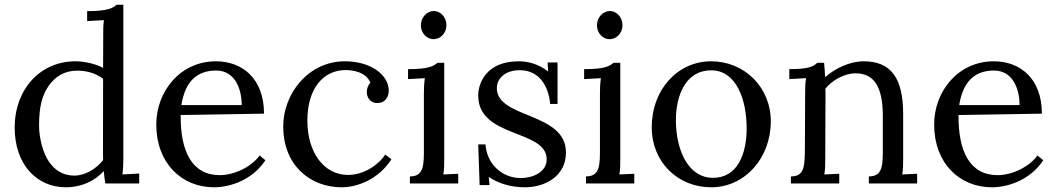

<svg xmlns="http://www.w3.org/2000/svg" viewBox="-20 -775 4466 811"><path d="M501 -754.9H472.2C457 -741.2 436 -728 348.1 -728V-686L418.9 -689.9C415.5 -663.1 416 -646 416 -625L415.5 -488.3C390.1 -502.4 342.8 -516.1 298.8 -516.1C150.4 -516.1 42 -398.9 42 -235.8C42 -81.1 134.8 16.1 257.8 16.1C324.7 16.1 379.9 -10.7 418.5 -52.2C419.9 -36.1 421.4 -19.5 424.8 0H567.9V-42L497.1 -38.1C500.5 -65.4 501 -85 501 -106ZM293.9 -33.2C247.1 -33.2 210.9 -55.7 186 -93.3C173.3 -111.8 163.6 -135.3 156.2 -163.1C148.9 -190.9 145 -218.3 145 -245.1C145 -323.7 157.7 -372.1 186 -413.1C214.4 -453.6 254.9 -476.6 305.2 -476.6C344.7 -476.6 383.8 -466.8 415.5 -441.9L415 -153.8V-124.5C415 -115.2 415 -106.9 415.5 -98.6C385.7 -61 338.9 -33.2 293.9 -33.2Z M893.1 -477.1C971.2 -477.1 1001 -401.4 1001 -331.1H746.1C762.2 -434.1 814.9 -477.1 893.1 -477.1ZM1095.2 -294.9C1095.2 -443.8 1002.9 -516.1 892.1 -516.1C741.2 -516.1 640.1 -389.2 640.1 -249C640.1 -86.9 746.1 16.1 884.3 16.1C951.7 16.1 1046.4 -14.6 1101.1 -98.1L1076.7 -118.2C1042.5 -70.8 970.7 -35.2 908.2 -35.2C791 -35.2 741.7 -135.3 743.2 -289.1Z M1544.4 -425.3C1532.7 -413.1 1529.3 -397.9 1529.3 -384.8C1529.3 -367.7 1541 -338.4 1575.7 -339.8C1605.5 -340.3 1622.1 -363.8 1622.1 -392.6C1622.1 -457 1548.3 -516.1 1437 -516.1C1282.2 -516.1 1176.3 -379.4 1176.3 -241.2C1176.3 -78.6 1288.1 16.1 1423.3 16.1C1491.2 16.1 1580.1 -19 1633.3 -102.1L1607.4 -122.1C1574.7 -73.7 1512.7 -36.1 1450.2 -36.1C1347.2 -36.1 1278.3 -132.3 1278.3 -265.6C1278.3 -404.3 1348.1 -479 1439.5 -479C1467.8 -479 1526.4 -472.2 1544.4 -425.3Z M1770.5 -151.9C1770.5 -80.1 1772 -29.8 1711.4 -29.8V0H1915.5V-41L1852.5 -38.1C1856.4 -61 1856.4 -79.1 1856.4 -106V-509.8H1827.6C1812.5 -496.1 1791.5 -482.9 1703.6 -482.9V-440.9L1774.4 -444.8C1771 -418 1770.5 -400.9 1770.5 -379.9ZM1865.7 -668C1865.7 -701.7 1841.8 -728.5 1812.5 -728.5C1783.2 -728.5 1757.8 -701.7 1757.8 -668C1757.8 -634.8 1782.7 -609.4 1811.5 -609.4C1839.8 -609.4 1865.7 -634.8 1865.7 -668Z M2179.7 -22.9C2101.6 -22.9 2036.1 -81.5 2030.8 -165H2000L2005.9 6.8H2047.9L2044.4 -27.8C2077.6 -4.9 2129.4 16.1 2197.3 16.1C2281.7 16.1 2370.6 -30.3 2370.6 -130.9C2370.6 -302.7 2078.6 -272.9 2078.6 -402.8C2078.6 -443.4 2113.3 -478.5 2175.8 -478.5C2262.2 -478.5 2298.3 -404.3 2303.7 -335.9H2335V-511.2H2293L2295.4 -473.1C2253.4 -505.9 2208 -516.1 2170.9 -516.1C2036.6 -516.1 2000 -426.8 2000 -371.1C2000 -190.9 2289.1 -229.5 2289.1 -102.1C2289.1 -47.4 2230 -22.9 2179.7 -22.9Z M2514.2 -151.9C2514.2 -80.1 2515.6 -29.8 2455.1 -29.8V0H2659.2V-41L2596.2 -38.1C2600.1 -61 2600.1 -79.1 2600.1 -106V-509.8H2571.3C2556.2 -496.1 2535.2 -482.9 2447.3 -482.9V-440.9L2518.1 -444.8C2514.6 -418 2514.2 -400.9 2514.2 -379.9ZM2609.4 -668C2609.4 -701.7 2585.4 -728.5 2556.2 -728.5C2526.9 -728.5 2501.5 -701.7 2501.5 -668C2501.5 -634.8 2526.4 -609.4 2555.2 -609.4C2583.5 -609.4 2609.4 -634.8 2609.4 -668Z M2983.9 -478C3091.3 -478 3133.8 -352.5 3133.8 -232.9C3133.8 -127.4 3097.2 -23.9 2991.7 -23.9C2885.7 -23.9 2835 -143.1 2835 -267.1C2835 -376.5 2878.9 -478 2983.9 -478ZM2983.9 -516.1C2841.8 -516.1 2732.9 -396 2732.9 -237.8C2732.9 -89.4 2843.8 16.1 2983.9 16.1C3126.5 16.1 3235.8 -107.4 3235.8 -262.2C3235.8 -407.2 3124 -516.1 2983.9 -516.1Z M3379.9 -151.9C3378.4 -80.1 3381.8 -29.8 3320.8 -29.8V0H3524.9V-41L3461.9 -38.1C3465.8 -61 3465.8 -79.1 3465.8 -106L3466.8 -361.3V-381.8C3466.8 -388.2 3466.8 -394.5 3466.3 -400.4C3494.6 -436 3546.4 -465.3 3593.8 -465.3C3673.3 -465.3 3707.5 -406.7 3709 -291.5V-151.9C3709 -80.1 3710.4 -29.8 3649.9 -29.8V0H3854V-41L3791 -38.1C3794.9 -61 3794.9 -79.1 3794.9 -106V-292.5C3794.9 -445.3 3743.7 -516.1 3627.9 -516.1C3570.3 -516.1 3508.3 -486.8 3465.3 -449.2C3463.9 -476.6 3462.4 -494.6 3460.9 -509.8H3432.1C3417 -496.1 3401.4 -482.9 3314 -482.9V-440.9L3384.8 -444.8C3380.9 -421.9 3380.9 -400.9 3380.9 -379.9Z M4178.7 -477.1C4256.8 -477.1 4286.6 -401.4 4286.6 -331.1H4031.7C4047.9 -434.1 4100.6 -477.1 4178.7 -477.1ZM4380.9 -294.9C4380.9 -443.8 4288.6 -516.1 4177.7 -516.1C4026.9 -516.1 3925.8 -389.2 3925.8 -249C3925.8 -86.9 4031.7 16.1 4169.9 16.1C4237.3 16.1 4332 -14.6 4386.7 -98.1L4362.3 -118.2C4328.1 -70.8 4256.3 -35.2 4193.8 -35.2C4076.7 -35.2 4027.3 -135.3 4028.8 -289.1Z"/></svg>

Font: Parastoo
Style: Regular
Weight: 400
Foundry: Saber Rastikerdar (saber.rastikerdar@gmail.com)
Version: Version 2.0.1